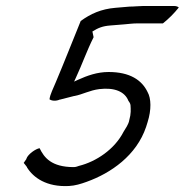

<svg xmlns="http://www.w3.org/2000/svg" viewBox="-20 -622 616 640"><path d="M59 -79C61 -76 67 -70 70 -65V-64C91 -30 135 2 210 -2C230 -3 250 -9 269 -16C350 -45 435 -104 467 -199L472 -215C485 -256 484 -294 472 -315C453 -355 413 -382 342 -382C304 -382 271 -370 240 -356L227 -350L233 -363C254 -408 269 -452 292 -498L288 -517C307 -529 322 -535 347 -537L396 -541C407 -542 424 -544 437 -544H523C542 -559 560 -577 576 -597C573 -600 567 -602 561 -602H457C443 -602 428 -600 412 -600L365 -596C317 -592 282 -576 249 -552C222 -486 194 -414 166 -348C158 -328 147 -308 145 -291C153 -285 168 -285 179 -290H180C198 -295 213 -298 227 -302H228C255 -307 279 -321 311 -325C361 -331 396 -317 408 -286C409 -284 414 -279 415 -272C416 -257 417 -243 411 -222C409 -208 398 -193 392 -183C362 -124 300 -83 243 -69C240 -68 233 -65 226 -65C151 -65 127 -97 112 -128C99 -126 73 -108 68 -93V-92Z"/></svg>

Font: SolarCharger
Style: 352
Weight: 300
Designer: Mew Too
Foundry: Cannot Into Space Fonts/KineticPlasma Fonts
Version: Version 1.100